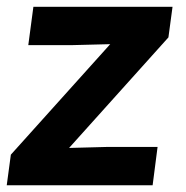

<svg xmlns="http://www.w3.org/2000/svg" viewBox="-42 -550 551 570"><path d="M-9.8 -90.8 285.2 -418.9 170.9 -416H42L57.1 -529.8H470.2L458 -439L163.1 -110.8L276.9 -113.8H425.8L411.1 0H-22Z"/></svg>

Font: Cooper Hewitt
Style: Semibold Italic
Weight: 710
Designer: Village Type and Design LLC
Foundry: Cooper Hewitt Smithsonian Design Museum
Version: 1.000